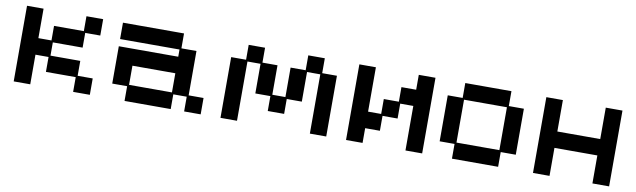

<svg xmlns="http://www.w3.org/2000/svg" viewBox="-35 -797 3828 1155"><g transform="rotate(10 1879.0 -219.5)"><path d="M60 12V-450H161V-270H241V-359H423V-450H525V-350H433V-260H251V-179H433V-88H525V12H423V-78H241V-169H161V12Z M737 12V-78H646V-306H1009V-350H646V-450H1019V-359H1111V-88H1202V12H1101V-78H1019V12ZM747 -88H1009V-205H747Z M1323 12V-359H1414V-450H1514V-359H1606V-179H1686V-359H1778V-450H1879V-359H1969V12H1869V-350H1788V-169H1696V-78H1596V-169H1504V-350H1424V12Z M2090 12V-450H2191V-179H2271V-270H2363V-359H2453V-450H2555V12H2453V-260H2373V-169H2281V-78H2191V12Z M2737 12V-78H2646V-359H2737V-450H3019V-359H3111V-78H3019V12ZM2747 -88H3009V-350H2747Z M3232 12V-451H3333V-259H3595V-451H3697V12H3595V-159H3333V12Z"/></g></svg>

Font: Pixelify Sans
Style: Regular
Weight: 400
Designer: Stefie Justprince
Foundry: Typecalism Foundryline
Version: Version 1.000;February 13, 2025;FontCreator 15.0.0.3015 64-b